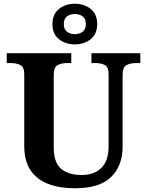

<svg xmlns="http://www.w3.org/2000/svg" viewBox="-20 -999 787 1029"><path d="M382 10Q300 10 239 -13Q178 -36 144 -86Q110 -136 110 -218V-600Q110 -640 89 -650.5Q68 -661 38 -661H16V-714H362V-661H339Q310 -661 289 -650Q268 -639 268 -596V-210Q268 -126 308.5 -93.5Q349 -61 417 -61Q484 -61 523 -99Q562 -137 562 -214V-600Q562 -640 541.5 -650.5Q521 -661 492 -661H470V-714H732V-661H709Q679 -661 658 -650Q637 -639 637 -596V-212Q637 -111 575.5 -50.5Q514 10 382 10ZM381 -761Q331 -761 296 -789Q261 -817 261 -870Q261 -923 296 -951Q331 -979 381 -979Q431 -979 466 -951Q501 -923 501 -870Q501 -817 466 -789Q431 -761 381 -761ZM381 -816Q405 -816 422.5 -828.5Q440 -841 440 -870Q440 -899 422.5 -911.5Q405 -924 381 -924Q357 -924 339.5 -911.5Q322 -899 322 -870Q322 -841 339.5 -828.5Q357 -816 381 -816Z"/></svg>

Font: Noto Serif Sinhala
Style: Bold
Weight: 700
Designer: Jelle Bosma - Monotype Design Team
Foundry: Monotype Imaging Inc.
Version: Version 2.007; ttfautohint (v1.8.4.7-5d5b)